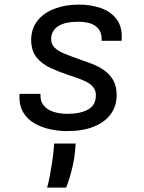

<svg xmlns="http://www.w3.org/2000/svg" viewBox="-20 -576 640 856"><path d="M279 8.5Q242 8.5 203.2 0.2Q164.5 -8 132.5 -26.8Q100.5 -45.5 82.2 -77.5Q64 -109.5 67 -157.5H160.5Q158.5 -125.5 174.8 -105.8Q191 -86 219 -77.2Q247 -68.5 281 -68.5Q337.5 -68.5 372.2 -87.5Q407 -106.5 407.5 -150.5Q408 -175 393 -190.8Q378 -206.5 351.2 -217.8Q324.5 -229 288.5 -240.5Q246 -254.5 206.8 -272.2Q167.5 -290 143 -320.2Q118.5 -350.5 119 -401Q120 -450 147.8 -484.5Q175.5 -519 223.5 -537.2Q271.5 -555.5 332 -555.5Q386 -555.5 431 -539.5Q476 -523.5 501.5 -488.2Q527 -453 522 -394H433Q435 -419.5 425 -438.5Q415 -457.5 391.5 -468.2Q368 -479 328 -479Q269 -479 238.8 -458.8Q208.5 -438.5 208 -402.5Q208 -379 223 -364Q238 -349 266.5 -337.2Q295 -325.5 334.5 -311.5Q360.5 -302.5 389.5 -291.5Q418.5 -280.5 443.8 -263Q469 -245.5 484.8 -218.5Q500.5 -191.5 500 -150Q499.5 -102 473.2 -66.5Q447 -31 397.8 -11.2Q348.5 8.5 279 8.5ZM190 260.5Q196 240 201.8 209.8Q207.5 179.5 212.2 148.2Q217 117 219 93.5L221.5 64H317.5L314.5 99.5Q312 127.5 305.5 157.5Q299 187.5 290.8 214.5Q282.5 241.5 275 260.5Z"/></svg>

Font: Spline Sans Mono
Style: Italic
Weight: 400
Italic angle: -4°
Monospace: yes
Designer: Eben Sorkin, Mirko Velimirovic
Foundry: Sorkin Type
Version: Version 1.004